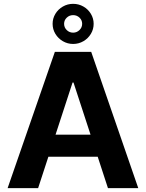

<svg xmlns="http://www.w3.org/2000/svg" viewBox="-20 -976 758 996"><path d="M19.5 0 264.6 -707H453.1L697.3 0H540L486.8 -163.1H231L177.7 0ZM449.7 -277.3 361.3 -547.9H356.4L268.1 -277.3ZM252.9 -852.5Q252.9 -880.4 267.3 -904.3Q281.7 -928.2 306.2 -942.1Q330.6 -956.1 359.4 -956.1Q388.2 -956.1 412.6 -942.1Q437 -928.2 451.4 -904.3Q465.8 -880.4 465.8 -852.5Q465.8 -824.2 451.4 -800.3Q437 -776.4 412.6 -762.2Q388.2 -748 359.4 -748Q330.6 -748 306.2 -762.2Q281.7 -776.4 267.3 -800.3Q252.9 -824.2 252.9 -852.5ZM406.2 -852.5Q406.2 -871.1 392.6 -884.3Q378.9 -897.5 359.4 -897.5Q339.8 -897.5 326.2 -884.3Q312.5 -871.1 312.5 -852.5Q312.5 -833.5 326.2 -820.1Q339.8 -806.6 359.4 -806.6Q378.4 -806.6 392.3 -820.1Q406.2 -833.5 406.2 -852.5Z"/></svg>

Font: Pretendard JP
Style: Bold
Weight: 700
Designer: Base glyphs from Inter by Rasmus Andersson; Hangeul glyphs from Noto Sans CJK(Source Han Sans) by Jang Soo-young and Kan
Foundry: Kil Hyung-jin
Version: Version 1.309